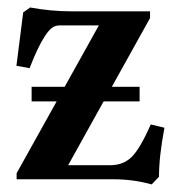

<svg xmlns="http://www.w3.org/2000/svg" viewBox="-20 -479 481 513"><path d="M64.5 -208V-247.1H152.8L244.1 -411.1H139.6Q127.9 -411.1 119.1 -404.8Q110.4 -398.4 100.1 -382.8Q81.1 -354 59.1 -296.9L23.9 -303.2L42 -445.8L60.5 -459Q116.2 -448.7 171.4 -448.7H380.9V-430.7L278.8 -247.1H353V-208H256.8L162.1 -37.6H274.4Q309.1 -37.6 331.5 -59.3Q354 -81.1 382.8 -146.5L419.4 -137.7Q404.8 -61 404.8 -6.8L385.3 13.7Q335.9 0 283.2 0H24.4V-16.1L131.3 -208Z"/></svg>

Font: Elstob 8pt SemiBold
Style: Regular
Weight: 600
Designer: Peter S. Baker
Version: Version 1.015